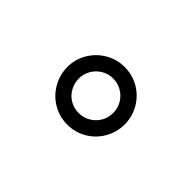

<svg xmlns="http://www.w3.org/2000/svg" viewBox="-43 -857 629 629"><g transform="rotate(-45 271.5 -543.0)"><path d="M156.7 -610.8Q174.8 -641.1 205.8 -658.7Q236.8 -676.3 273.4 -676.3Q308.1 -676.3 338.4 -658.4Q368.7 -640.6 386.7 -610.1Q404.8 -579.6 404.8 -543.5Q404.8 -506.8 387 -476.3Q369.1 -445.8 338.4 -428Q307.6 -410.2 271.5 -410.2Q235.4 -410.2 204.6 -428Q173.8 -445.8 156 -476.3Q138.2 -506.8 138.2 -543Q138.2 -580.1 156.7 -610.8ZM202.1 -503.4Q212.9 -484.9 231.2 -474.1Q249.5 -463.4 271.5 -463.4Q293.5 -463.4 311.8 -474.1Q330.1 -484.9 340.8 -503.2Q351.6 -521.5 351.6 -543.5Q351.6 -565.4 340.6 -583.7Q329.6 -602.1 311.3 -612.5Q293 -623 272.5 -623Q250.5 -623 231.7 -612.5Q212.9 -602.1 202.1 -583.7Q191.4 -565.4 191.4 -543.5Q191.4 -521.5 202.1 -503.4Z"/></g></svg>

Font: NMS Futura Pro Book
Style: Regular
Weight: 400
Designer: Blend3rman
Version: Version 0.1